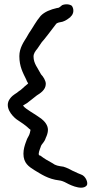

<svg xmlns="http://www.w3.org/2000/svg" viewBox="-20 -737 436 893"><path d="M246 -700C215 -693 187 -682 169 -663C147 -637 133 -609 117 -586L116 -585L104 -564C91 -543 70 -514 70 -476C70 -427 87 -398 102 -367C103 -364 106 -356 111 -349C109 -347 106 -344 103 -342C89 -331 78 -318 68 -313C57 -302 41 -298 27 -279C-3 -240 37 -197 57 -182C77 -169 101 -153 117 -137C118 -136 121 -135 122 -133C121 -126 118 -113 114 -106L106 -91L100 -75C95 -61 89 -43 89 -22C89 22 114 38 141 55C170 72 203 96 255 102C266 103 278 108 289 114C289 114 359 154 383 126C392 115 379 82 358 75C348 71 335 66 322 59H321C307 51 291 43 274 38H273C252 35 238 33 224 22C203 11 185 0 168 -13C164 -14 163 -15 162 -15V-14C161 -16 160 -19 160 -22C160 -26 162 -30 162 -33L166 -45C167 -48 168 -49 171 -59C174 -67 187 -76 193 -96C198 -106 203 -120 203 -133C203 -156 186 -174 172 -185C156 -197 139 -207 122 -218C107 -228 94 -236 87 -246C91 -249 99 -254 103 -256H104L105 -257C119 -267 134 -280 151 -293C165 -302 193 -318 193 -347C193 -362 181 -381 171 -391C155 -422 136 -442 136 -474C136 -488 144 -499 154 -511L169 -533C173 -539 176 -544 184 -552L203 -576L242 -627C247 -631 257 -634 271 -636C287 -641 299 -651 308 -658V-659C325 -673 324 -697 314 -710C305 -717 286 -720 269 -713C261 -706 255 -701 249 -700Z"/></svg>

Font: Stray Cat
Style: ExBdExt
Weight: 800
Version: Version 1.0